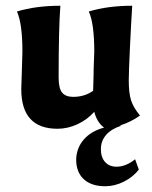

<svg xmlns="http://www.w3.org/2000/svg" viewBox="-20 -437 530 668"><path d="M450 117 463 153Q443 179 411 195Q379 211 346 211Q298 211 271.5 186.5Q245 162 245 118Q246 78 271.5 48.5Q297 19 342 7Q317 -12 308 -48Q283 -20 249 -4.5Q215 11 180 11Q54 11 54 -127L56 -190L58 -257Q58 -355 39 -397Q105 -417 190 -417Q184 -338 184 -167Q184 -130 196 -115Q208 -100 235 -100Q274 -100 304 -121Q306 -181 306 -203L308 -257Q308 -355 289 -397Q355 -417 440 -417Q436 -355 432 -270Q428 -185 428 -157Q428 -113 436 -88Q444 -63 467 -35Q435 -12 396 0H403Q368 11 349.5 32Q331 53 331 82Q331 110 345.5 126.5Q360 143 386 143Q402 143 419 136Q436 129 450 117Z"/></svg>

Font: Mirza
Style: Bold
Weight: 700
Designer: Arabic design by Kourosh Beigpour, Latin design by Eduardo Tunni, engineering by Lasse Fister
Version: Version 1.0010g